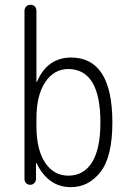

<svg xmlns="http://www.w3.org/2000/svg" viewBox="-20 -770 540 800"><path d="M131.8 -275.4V-245.1Q131.8 -146.5 168 -92.3Q204.1 -38.1 264.6 -38.1Q329.1 -38.1 363.8 -94.2Q398.4 -150.4 398.4 -259.8Q398.4 -481.4 264.6 -482.4Q205.1 -482.4 168.5 -427.7Q131.8 -373 131.8 -275.4ZM82 -24.4V-724.6Q82 -735.4 88.9 -742.7Q95.7 -750 106.9 -750Q118.2 -750 125 -743.2Q131.8 -736.3 131.8 -724.6V-429.7Q131.8 -428.7 132.8 -428.7Q134.8 -428.7 134.8 -430.7Q176.8 -529.3 275.4 -530.3Q448.2 -530.3 448.2 -259.8Q448.2 -117.2 398.9 -53.7Q349.6 9.8 275.4 9.8Q181.6 9.8 132.8 -88.9Q132.8 -90.8 131.8 -90.8Q129.9 -90.8 129.9 -89.8V-24.4Q129.9 -14.6 123 -7.3Q116.2 0 106 0Q95.7 0 88.9 -6.8Q82 -13.7 82 -24.4Z"/></svg>

Font: Rounded-X Mgen+ 2m light
Style: Regular
Weight: 200
Designer: [Source Han Sans]
Ryoko NISHIZUKA  (kana & ideographs); Paul D. Hunt (Latin, Greek & Cyrillic); Wenlong ZHANG  (bopomofo
Version: Version 1.059.20150602